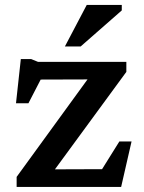

<svg xmlns="http://www.w3.org/2000/svg" viewBox="-20 -736 567 756"><path d="M45.5 0V-39.5L354.5 -464.5L395 -423.5L83.5 -422.5L168.5 -477.5L92 -329.5H43L62 -503.5H102.5L129.5 -492.5H477.5V-453L165 -26.5L132 -69L408 -70L352 -22L450 -179H498L457 0ZM235.5 -553 321.5 -716.5H459.5V-695L297.5 -553Z"/></svg>

Font: Newsreader 9pt Medium
Style: Regular
Weight: 500
Designer: Hugues Gentile
Foundry: Production Type
Version: Version 1.003